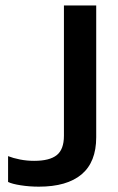

<svg xmlns="http://www.w3.org/2000/svg" viewBox="-20 -684 437 713"><path d="M337.3 -174.2V-663.7H217.4V-179.8C217.4 -146 208.5 -122 190.7 -107.9C172.9 -93.7 144.9 -86.7 106.8 -86.7C89 -86.7 71.5 -88.3 54.2 -91.7C37 -95.1 22.3 -99.3 10 -104.2V-8.3C19.8 -3.4 35.5 0.8 57 4.1C78.5 7.5 101 9.2 124.3 9.2C193.8 9.2 246.6 -6 282.9 -36.4C319.1 -66.8 337.3 -112.8 337.3 -174.2Z"/></svg>

Font: Diatome Awesome Semibold
Style: Regular
Weight: 400
Designer: 15.100.17
Foundry: 15.100.17
Version: Version 1.005;Fontself Maker 3.5.8